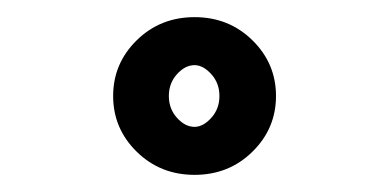

<svg xmlns="http://www.w3.org/2000/svg" viewBox="-20 -632 453 224"><path d="M112 -520Q112 -482 139.5 -455Q167 -428 207 -428Q247 -428 274.5 -455Q302 -482 302 -520Q302 -558 274.5 -585Q247 -612 207 -612Q167 -612 139.5 -585Q112 -558 112 -520ZM236 -520Q236 -505 226.5 -494.5Q217 -484 207 -484Q196 -484 186.5 -494.5Q177 -505 177 -520Q177 -535 186.5 -545.5Q196 -556 207 -556Q217 -556 226.5 -545.5Q236 -535 236 -520Z"/></svg>

Font: El Messiri Medium
Style: Regular
Weight: 500
Designer: Mohamed Gaber
Foundry: Kief Type Foundry
Version: Version 2.007